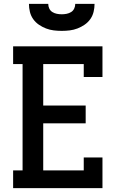

<svg xmlns="http://www.w3.org/2000/svg" viewBox="-20 -975 640 995"><path d="M48 0V-92H97V-643H48V-735H511V-576H414V-643H204V-428H424V-336H204V-92H414V-159H511V0ZM300 -815Q279 -815 258.5 -817.5Q238 -820 218.5 -827.5Q199 -835 181.5 -847Q164 -859 152 -876Q140 -893 135 -913.5Q130 -934 130 -955H230Q230 -942 235.5 -930.5Q241 -919 251.5 -912.5Q262 -906 274.5 -903.5Q287 -901 300 -901Q313 -901 325.5 -903.5Q338 -906 348.5 -912.5Q359 -919 364.5 -930.5Q370 -942 370 -955H470Q470 -934 465 -913.5Q460 -893 448 -876Q436 -859 418.5 -847Q401 -835 381.5 -827.5Q362 -820 341.5 -817.5Q321 -815 300 -815Z"/></svg>

Font: Iosevka Curly Slab SmBdEx
Style: Regular
Weight: 600
Width: 7
Monospace: yes
Designer: Belleve Invis
Foundry: Belleve Invis
Version: Version 11.1.0; ttfautohint (v1.8.3)